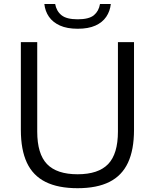

<svg xmlns="http://www.w3.org/2000/svg" viewBox="-20 -956 794 985"><path d="M378 9.5Q278 9.5 213.5 -22.8Q149 -55 118 -121.2Q87 -187.5 87 -289.5V-740H171V-281Q171 -166.5 221.2 -114.2Q271.5 -62 378 -62Q484.5 -62 534.8 -114.2Q585 -166.5 585 -281V-740H667.5V-289.5Q667.5 -187.5 636.5 -121.2Q605.5 -55 541.5 -22.8Q477.5 9.5 378 9.5ZM378.5 -808.5Q324 -808.5 287.5 -825Q251 -841.5 231.2 -870Q211.5 -898.5 207.5 -935.5H263Q269.5 -899 295.5 -878Q321.5 -857 378.5 -857Q436.5 -857 461.8 -878Q487 -899 493 -935.5H548.5Q544.5 -898.5 525 -869.8Q505.5 -841 469.5 -824.8Q433.5 -808.5 378.5 -808.5Z"/></svg>

Font: Encode Sans SemiExpanded
Style: Regular
Weight: 400
Width: 6
Designer: Multiple Designers
Foundry: Impallari Type
Version: Version 3.002